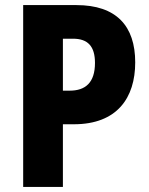

<svg xmlns="http://www.w3.org/2000/svg" viewBox="-20 -734 584 754"><path d="M280 -714H71V0H227V-246H270C440 -246 511 -350 511 -489C511 -632 437 -714 280 -714ZM267 -582C325 -582 353 -552 353 -487C353 -409 315 -378 254 -378H227V-582Z"/></svg>

Font: Noto Sans Gujarati Condensed ExtraBold
Style: Regular
Weight: 800
Width: 3
Designer: Jelle Bosma - Monotype Design Team, Universal Thirst
Foundry: Monotype Imaging Inc.
Version: Version 2.106